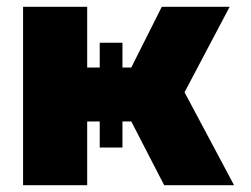

<svg xmlns="http://www.w3.org/2000/svg" viewBox="-20 -546 739 566"><path d="M48 0V-526H237V-347H274V-420H341V-347H367L457 -526H657L524 -274L670 0H464L367 -188H341V-111H274V-188H237V0Z"/></svg>

Font: Raleway Black
Style: Regular
Weight: 900
Designer: Matt McInerney, Pablo Impallari, Rodrigo Fuenzalida
Foundry: Matt McInerney, Pablo Impallari, Rodrigo Fuenzalida
Version: Version 4.026